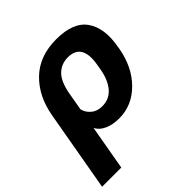

<svg xmlns="http://www.w3.org/2000/svg" viewBox="-233 -676 1026 1026"><g transform="rotate(-45 280.0 -162.5)"><path d="M-39.6 203.1H105.5L150.4 -51.8Q164.1 -22.5 200 -6.3Q235.8 9.8 283.7 9.8Q380.9 9.8 453.4 -62.5Q525.9 -134.8 546.9 -252.4L549.3 -268.1Q570.8 -387.2 522.2 -457.5Q473.6 -527.8 344.7 -527.8Q217.8 -527.8 140.4 -453.4Q63 -378.9 41.5 -256.3ZM265.1 -100.1Q227.1 -100.1 202.4 -121.3Q177.7 -142.6 171.4 -171.4L189 -272Q202.6 -349.1 236.6 -382.3Q270.5 -415.5 319.8 -415.5Q374.5 -415.5 394.8 -379.6Q415 -343.8 402.8 -275.9L397.5 -244.6Q385.3 -176.8 352.1 -138.4Q318.8 -100.1 265.1 -100.1Z"/></g></svg>

Font: Roboto Flex
Style: wght 700 wdth 100 opsz 14.0 GRAD 0.00 slnt -10.00 XTRA 468 XOPQ 96 YOPQ 79 YTLC 514 YTUC 712 YTAS 750 YTDE -203.00 YTFI 738
Weight: 700
Italic angle: -10°
Designer: Berlow after Robertson
Foundry: Google
Version: Version 3.100